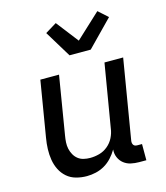

<svg xmlns="http://www.w3.org/2000/svg" viewBox="-116 -867 832 963"><g transform="rotate(-15 300.0 -385.0)"><path d="M216 8Q187 8 160 0.5Q133 -7 113 -24.5Q93 -42 81 -66Q69 -90 64.5 -117.5Q60 -145 61 -173.5Q62 -202 67 -231L115 -520H212L162 -217Q159 -200 158 -182.5Q157 -165 160.5 -149Q164 -133 172 -118.5Q180 -104 192.5 -94Q205 -84 221.5 -80Q238 -76 255 -76Q279 -76 303 -82.5Q327 -89 347 -105.5Q367 -122 378.5 -145Q390 -168 393 -192L448 -520H545L476 -106Q475 -100 476 -94Q477 -88 480.5 -83.5Q484 -79 489.5 -77.5Q495 -76 501 -76H524V8H487Q465 8 444.5 3.5Q424 -1 408 -13.5Q392 -26 383.5 -45.5Q375 -65 377 -87Q364 -65 347 -46.5Q330 -28 308.5 -15.5Q287 -3 263 2.5Q239 8 216 8ZM288 -600 204 -738 263 -774 352 -659 480 -778 529 -734 398 -600Z"/></g></svg>

Font: Iosevka Medium Extended
Style: Italic
Weight: 500
Width: 7
Italic angle: -9°
Monospace: yes
Designer: Belleve Invis
Foundry: Belleve Invis
Version: Version 32.5.0; ttfautohint (v1.8.4)